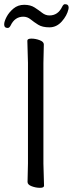

<svg xmlns="http://www.w3.org/2000/svg" viewBox="-21 -890 349 920"><path d="M190 0Q190 10 170.5 10Q151 10 131 2.5Q111 -5 111 -18L113 -107V-589L110 -695Q110 -705 129.5 -705Q149 -705 169 -697.5Q189 -690 189 -677L187 -588V-106ZM16 -756Q-1 -756 -1 -773Q-1 -787 10.5 -809Q22 -831 43.5 -849Q65 -867 95 -867Q125 -867 145 -854Q165 -841 181 -828.5Q197 -816 216 -816Q257 -816 277 -858Q283 -870 290 -870Q308 -870 308 -853Q308 -849 307 -846Q300 -815 275 -787Q250 -759 216 -759Q182 -759 162 -771.5Q142 -784 126 -797Q110 -810 91 -810Q50 -810 30 -768Q24 -756 16 -756Z"/></svg>

Font: LXGW WenKai TC
Style: Regular
Weight: 400
Designer: LXGW / Fontworks Inc.
Foundry: LXGW / Fontworks Inc.
Version: Version 1.330